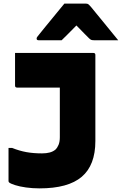

<svg xmlns="http://www.w3.org/2000/svg" viewBox="-20 -839 672 1059"><path d="M495 -547Q506 -547 506 -536V-61Q506 72 431 136Q356 200 198 200Q159 200 123.5 195Q88 190 63 182Q38 174 30 167Q27 164 27 159V-23H47Q87 -7 125.5 0Q164 7 212 7Q236 7 254.5 2Q273 -3 286 -14Q297 -25 303.5 -41.5Q310 -58 310 -82V-356H74Q63 -356 63 -367V-547ZM335 -819H455Q463 -819 468 -815Q473 -811 485 -797Q492 -788 509 -767.5Q526 -747 548 -720Q570 -693 592 -666Q614 -639 632 -617H500Q489 -617 483.5 -619Q478 -621 471 -628Q463 -636 446.5 -652.5Q430 -669 402 -698H401Q373 -670 354.5 -651Q336 -632 320 -617H193Q182 -617 182 -626Q182 -631 185 -635Q188 -639 200 -654Q211 -668 229.5 -690.5Q248 -713 268.5 -738Q289 -763 307 -785Q325 -807 335 -819Z"/></svg>

Font: Recursive Mn Lnr St Blk
Style: Regular
Weight: 900
Monospace: yes
Version: Version 1.079;hotconv 1.0.112;makeotfexe 2.5.65598; ttfautoh